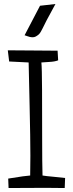

<svg xmlns="http://www.w3.org/2000/svg" viewBox="-20 -949 369 972"><path d="M23.4 2.9 21.5 -44.9Q111.3 -59.6 132.8 -60.5Q133.8 -93.8 133.8 -160.2Q133.8 -248 129.9 -413.6Q126 -579.1 125 -632.8L26.4 -637.7L19.5 -694.3Q59.6 -693.4 143.6 -693.4Q229.5 -693.4 271.5 -692.4L274.4 -643.6Q257.8 -636.7 227.5 -635.3Q197.3 -633.8 189.5 -632.8Q192.4 -605.5 192.9 -495.1Q193.4 -384.8 193.4 -251Q193.4 -117.2 195.3 -60.5Q210.9 -57.6 254.9 -53.7Q298.8 -49.8 309.6 -47.9L307.6 2.9Q278.3 2 214.8 2Q181.6 2 116.2 2.4Q50.8 2.9 23.4 2.9ZM119.1 -765.6 104.5 -770.5 182.6 -919.9 260.7 -928.7 215.8 -845.7Q211.9 -837.9 206.1 -826.2Q200.2 -814.5 196.3 -806.6Q192.4 -798.8 187 -789.1Q181.6 -779.3 175.3 -773.9Q168.9 -768.6 161.1 -764.2Q153.3 -759.8 142.6 -760.3Q131.8 -760.7 119.1 -765.6Z"/></svg>

Font: Neucha
Style: Regular
Weight: 400
Designer: Jovanny Lemonad
Foundry: Jovanny Lemonad
Version: Version 001.001